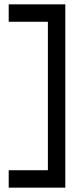

<svg xmlns="http://www.w3.org/2000/svg" viewBox="-20 -718 355 882"><path d="M60 -618H20V-698H60H240H280V-658V104V144H240H60H20V64H60H200V-618Z"/></svg>

Font: Nordica Plus
Style: NordicaClassicLight
Weight: 300
Version: Version 1.01